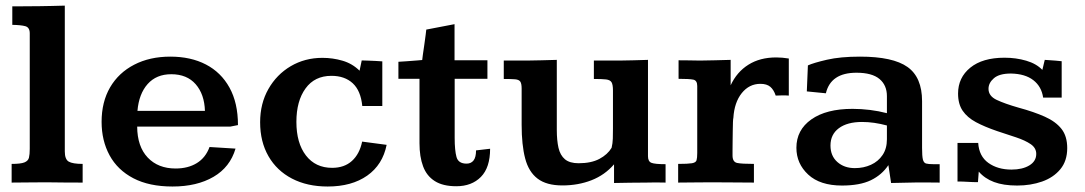

<svg xmlns="http://www.w3.org/2000/svg" viewBox="-20 -659 3915 693"><path d="M22 0Q22 -2.4 22 -12.2Q22 -22 22 -33.9Q22 -45.9 22 -55.4Q22 -64.9 22 -67.4Q54.7 -67.4 68.1 -72.8Q81.5 -78.1 84.5 -89.8Q87.4 -101.6 87.4 -121.6V-538.6Q87.4 -560.1 71.3 -564.5Q55.2 -568.8 24.4 -569.3V-636.2Q35.6 -636.2 55.7 -636.2Q75.7 -636.2 94.7 -636.5Q113.8 -636.7 122.1 -636.7Q144.5 -637.2 167 -637.5Q189.5 -637.7 213.9 -638.7V-112.3Q213.9 -84 228 -75.7Q242.2 -67.4 278.3 -67.4V0Q247.6 0 216.8 -0.2Q186 -0.5 146 -1Q107.9 -1 79.3 -0.5Q50.8 0 22 0Z M602.5 14.2Q518.6 14.2 461.4 -15.6Q404.3 -45.4 375.5 -98.4Q346.7 -151.4 346.7 -219.2Q346.7 -291 377.4 -343.8Q408.2 -396.5 464.4 -425.5Q520.5 -454.6 594.7 -454.6Q668.5 -454.6 723.1 -426.3Q777.8 -397.9 808.3 -342.8Q838.9 -287.6 838.9 -207.5L811.5 -202.1H475.1Q475.6 -129.9 513.2 -90.3Q550.8 -50.8 613.8 -50.8Q658.7 -50.8 690.4 -70.3Q722.2 -89.8 736.3 -128.4L830.1 -122.6Q810.5 -55.7 750.7 -20.8Q690.9 14.2 602.5 14.2ZM476.1 -258.8H719.7Q717.8 -318.8 686.3 -355Q654.8 -391.1 598.1 -391.1Q544.4 -391.1 512.9 -355.7Q481.4 -320.3 476.1 -258.8Z M1162.6 14.2Q1088.9 14.2 1033.9 -14.4Q979 -43 949 -95.2Q918.9 -147.5 918.9 -217.8Q918.9 -285.2 948.7 -337.6Q978.5 -390.1 1029.5 -420.2Q1080.6 -450.2 1143.6 -450.2Q1181.2 -450.2 1216.3 -439.9Q1251.5 -429.7 1277.8 -403.8L1285.6 -440.9Q1294.9 -440.9 1308.6 -440.2Q1322.3 -439.5 1336.4 -439Q1350.6 -438.5 1359.9 -437.5V-276.4H1287.6Q1282.2 -331.5 1253.2 -358.4Q1224.1 -385.3 1176.3 -385.3Q1115.7 -385.3 1082.8 -339.8Q1049.8 -294.4 1049.8 -219.2Q1049.8 -142.6 1084.2 -97.9Q1118.7 -53.2 1178.7 -53.2Q1222.7 -53.2 1250.2 -78.1Q1277.8 -103 1287.1 -147.9L1375.5 -136.2Q1361.3 -64.5 1305.4 -25.1Q1249.5 14.2 1162.6 14.2Z M1627 13.2Q1578.6 13.2 1549.3 -5.4Q1520 -23.9 1507.1 -58.6Q1494.1 -93.3 1494.1 -142.1V-374.5H1418V-436Q1428.2 -436.5 1449 -438Q1469.7 -439.5 1486.8 -440.9Q1503.9 -442.4 1503.9 -442.4Q1503.9 -445.8 1506.3 -461.7Q1508.8 -477.5 1511.5 -497.6Q1514.2 -517.6 1516.4 -533.4Q1518.6 -549.3 1518.6 -552.2L1620.6 -571.8V-441.4H1739.3V-374.5H1621.1V-161.1Q1621.1 -116.2 1627.7 -92.3Q1634.3 -68.4 1664.1 -68.4Q1680.2 -68.4 1689.2 -79.8Q1698.2 -91.3 1698.2 -116.2L1749 -122.1Q1749 -54.2 1715.8 -20.5Q1682.6 13.2 1627 13.2Z M2009.8 10.3Q1952.6 10.3 1920.4 -14.2Q1888.2 -38.6 1875.5 -87.2Q1862.8 -135.7 1862.8 -208.5V-339.4Q1862.8 -357.4 1857.9 -364.5Q1853 -371.6 1839.1 -372.8Q1825.2 -374 1798.3 -374V-440.4Q1810.5 -440.4 1826.9 -440.4Q1843.3 -440.4 1858.4 -440.4Q1873.5 -440.4 1880.4 -440.4Q1907.7 -440.9 1934.3 -441.4Q1960.9 -441.9 1989.7 -442.9V-189.9Q1989.7 -152.3 1995.8 -125.5Q2002 -98.6 2019 -84.2Q2036.1 -69.8 2068.4 -69.8Q2113.8 -69.8 2143.3 -85.4Q2172.9 -101.1 2187.5 -125.5Q2191.4 -141.6 2191.9 -158.9Q2192.4 -176.3 2192.4 -195.3V-332.5Q2192.4 -353.5 2187.3 -362.1Q2182.1 -370.6 2167.5 -372.3Q2152.8 -374 2123.5 -374V-440.4Q2145.5 -440.4 2167.2 -440.4Q2189 -440.4 2214.8 -440.4Q2241.7 -440.9 2267.3 -441.4Q2293 -441.9 2318.8 -442.9V-95.2Q2318.8 -76.2 2331.3 -71.3Q2343.8 -66.4 2382.3 -66.4V0Q2362.8 -0.5 2346.2 -0.5Q2329.6 -0.5 2313 0Q2283.2 0 2253.9 0.5Q2224.6 1 2196.3 1.5Q2196.3 -9.8 2196.3 -23.4Q2196.3 -37.1 2196.3 -48.8Q2196.3 -60.5 2196.3 -65.9Q2163.1 -27.3 2115 -8.5Q2066.9 10.3 2009.8 10.3Z M2427.7 0V-67.4Q2463.4 -67.4 2477.5 -69.8Q2491.7 -72.3 2494.1 -80.6Q2496.6 -88.9 2496.6 -106.9V-348.6Q2496.6 -368.7 2482.2 -371.6Q2467.8 -374.5 2429.2 -374.5V-441.4Q2439 -441.4 2457 -441.2Q2475.1 -440.9 2490.2 -440.7Q2505.4 -440.4 2505.4 -440.4Q2532.2 -440.4 2560.1 -441.4Q2587.9 -442.4 2617.2 -442.9V-351.1Q2639.6 -399.4 2681.4 -425.5Q2723.1 -451.7 2781.7 -451.7Q2803.2 -451.7 2827.1 -447.8V-314Q2816.9 -314.9 2803.2 -314.7Q2789.6 -314.5 2779.8 -314Q2772.9 -335 2760.3 -345.7Q2747.6 -356.4 2724.6 -356.4Q2684.1 -356.4 2657.2 -322.8Q2630.4 -289.1 2627 -233.4Q2626 -231 2625.5 -218Q2625 -205.1 2624.8 -187Q2624.5 -168.9 2624.3 -150.1Q2624 -131.3 2624 -117.2Q2624 -103 2624 -97.7Q2624 -74.2 2640.9 -70.8Q2657.7 -67.4 2701.2 -67.4V0Q2664.6 0 2629.9 -0.5Q2595.2 -1 2547.4 -1Q2508.3 -1 2482.2 -0.5Q2456.1 0 2427.7 0Z M3019 10.7Q2939.9 10.7 2897.2 -28.8Q2854.5 -68.4 2854.5 -125.5Q2854.5 -189.9 2908.4 -228Q2962.4 -266.1 3057.1 -266.1Q3088.4 -266.1 3119.9 -262.2Q3151.4 -258.3 3181.2 -250.5V-312Q3181.2 -351.6 3154.3 -374Q3127.4 -396.5 3071.3 -396.5Q2978.5 -396.5 2960.9 -322.3L2892.1 -329.1L2896 -422.9Q2916 -432.1 2964.6 -443.4Q3013.2 -454.6 3084 -454.6Q3203.1 -454.6 3255.6 -417.2Q3308.1 -379.9 3308.1 -293.9V-125Q3308.1 -95.7 3311 -83.5Q3314 -71.3 3322.5 -68.8Q3331.1 -66.4 3348.6 -66.4H3371.6V0Q3365.7 0 3349.6 -0.2Q3333.5 -0.5 3316.7 -0.5Q3299.8 -0.5 3292 -0.5Q3265.1 0 3243.7 0.5Q3222.2 1 3196.3 1.5L3186.5 -63Q3163.1 -27.8 3123.3 -8.5Q3083.5 10.7 3019 10.7ZM3065.4 -52.2Q3097.2 -52.2 3123.5 -64.2Q3149.9 -76.2 3165.5 -99.4Q3181.2 -122.6 3181.2 -156.2V-206.1Q3157.7 -212.4 3135.5 -215.6Q3113.3 -218.8 3091.3 -218.8Q3038.1 -218.8 3007.8 -196.3Q2977.5 -173.8 2977.5 -133.8Q2977.5 -96.2 3002.4 -74.2Q3027.3 -52.2 3065.4 -52.2Z M3651.4 10.7Q3601.6 10.7 3567.9 -2Q3534.2 -14.6 3512.7 -39.6L3509.8 -1.5Q3491.2 -1.5 3472.9 -2.7Q3454.6 -3.9 3436 -3.9V-143.1H3510.7Q3513.7 -95.2 3547.4 -71Q3581.1 -46.9 3630.9 -46.9Q3670.4 -46.9 3695.3 -62Q3720.2 -77.1 3720.2 -103.5Q3720.2 -125 3700.2 -138.7Q3680.2 -152.3 3647.9 -163.1Q3615.7 -173.8 3578.6 -186Q3534.2 -201.2 3502.7 -218Q3471.2 -234.9 3454.6 -259.3Q3438 -283.7 3438 -321.3Q3438 -378.9 3482.2 -414.8Q3526.4 -450.7 3605.5 -450.7Q3647.5 -450.7 3684.1 -439.9Q3720.7 -429.2 3742.2 -406.7Q3743.2 -409.7 3745.1 -418.5Q3747.1 -427.2 3749 -435.1Q3751 -442.9 3751 -442.9Q3751 -442.9 3762.9 -442.1Q3774.9 -441.4 3789.6 -440.2Q3804.2 -439 3812 -438V-306.6H3745.1Q3739.3 -346.7 3709.7 -369.6Q3680.2 -392.6 3628.9 -393.6Q3586.9 -393.6 3567.4 -376.7Q3547.9 -359.9 3547.9 -338.4Q3547.9 -312.5 3577.1 -298.6Q3606.4 -284.7 3656.2 -270.5Q3711.9 -255.4 3751.2 -237.8Q3790.5 -220.2 3811.3 -193.8Q3832 -167.5 3832 -124.5Q3832 -78.1 3807.1 -48.1Q3782.2 -18.1 3741.2 -3.7Q3700.2 10.7 3651.4 10.7Z"/></svg>

Font: Kameron SemiBold
Style: Regular
Weight: 600
Designer: Vernon Adams
Foundry: Vernon Adams
Version: Version 1.100